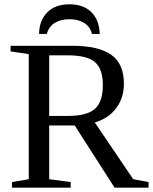

<svg xmlns="http://www.w3.org/2000/svg" viewBox="-20 -866 707 886"><path d="M207 -287.1V-39.1L306.2 -25.9V0H35.2V-25.9L112.8 -39.1V-616.2L28.8 -628.9V-654.8H311.5Q434.6 -654.8 493.2 -613.3Q551.8 -571.8 551.8 -480Q551.8 -414.6 516.1 -366.9Q480.5 -319.3 417.5 -300.8L594.7 -39.1L665.5 -25.9V0H508.8L324.7 -287.1ZM454.6 -473.1Q454.6 -547.9 418.2 -579.3Q381.8 -610.8 290.5 -610.8H207V-331.1H293.5Q380.9 -331.1 417.7 -363.5Q454.6 -396 454.6 -473.1ZM300.3 -846.2Q364.7 -846.2 401.4 -810.1Q438 -773.9 440.4 -709.5H404.3Q396.5 -742.2 368.9 -759.8Q341.3 -777.3 300.3 -777.3Q259.3 -777.3 231.9 -759.8Q204.6 -742.2 196.3 -709.5H160.2Q161.1 -771 197.8 -808.6Q234.4 -846.2 300.3 -846.2Z"/></svg>

Font: Liberation Serif
Style: Regular
Weight: 400
Designer: Steve Matteson
Foundry: Ascender Corporation
Version: Version 2.1.5